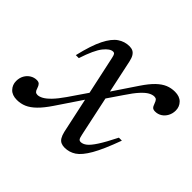

<svg xmlns="http://www.w3.org/2000/svg" viewBox="-151 -614 774 774"><g transform="rotate(45 236.0 -227.0)"><path d="M254.5 -224 228 -204 143.5 -78.5Q121 -45 101.2 -25.8Q81.5 -6.5 62.2 1.8Q43 10 21.5 10Q-5.5 10 -20 -5.2Q-34.5 -20.5 -34.5 -42Q-34.5 -60 -26.8 -74Q-19 -88 -6 -96Q7 -104 22 -104Q32.5 -104 37.8 -98.5Q43 -93 46.5 -82Q49.5 -71.5 54 -67.2Q58.5 -63 66 -63Q76 -63 89 -70Q102 -77 118.5 -94Q135 -111 155.5 -140.5L219.5 -234L246 -254L331 -380.5Q352.5 -412.5 371.5 -430.8Q390.5 -449 409.2 -456.8Q428 -464.5 449 -464.5Q476 -464.5 490.5 -449.5Q505 -434.5 505 -413Q505 -395.5 497.2 -381.2Q489.5 -367 476.8 -359Q464 -351 448.5 -351Q438.5 -351 433.5 -355.5Q428.5 -360 424.5 -372Q420.5 -383.5 416.2 -387.8Q412 -392 404 -392Q393 -392 380 -384.8Q367 -377.5 350.5 -359.5Q334 -341.5 312.5 -309ZM437 -173.5Q409.5 -98 386.8 -58.5Q364 -19 342 -4.5Q320 10 293.5 10Q282 10 273 6Q264 2 258 -7.8Q252 -17.5 248 -34L173 -381.5Q170.5 -393.5 167.5 -398Q164.5 -402.5 158.5 -402.5Q141.5 -402.5 121 -377Q100.5 -351.5 79 -286H62Q78.5 -356.5 98 -395.2Q117.5 -434 140.2 -449.2Q163 -464.5 189.5 -464.5Q201 -464.5 209.2 -460.5Q217.5 -456.5 223.5 -446.8Q229.5 -437 233 -420.5L306 -78.5Q309.5 -61.5 313 -56.8Q316.5 -52 323.5 -52Q335.5 -52 348.2 -61.8Q361 -71.5 378.2 -98Q395.5 -124.5 420 -173.5Z"/></g></svg>

Font: Newsreader 36pt
Style: Italic
Weight: 400
Italic angle: -17°
Designer: Hugues Gentile
Foundry: Production Type
Version: Version 1.003